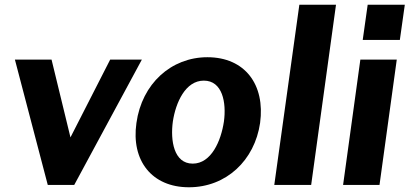

<svg xmlns="http://www.w3.org/2000/svg" viewBox="-20 -782 1732 812"><path d="M446 -530 278 -201 198 -530H43L182 0H294L580 -530Z M779 10C937 10 1057 -104 1080 -262C1102 -424 1016 -540 857 -540C704 -540 580 -428 557 -262C534 -103 622 10 779 10ZM795 -90C715 -90 700 -188 711 -268C723 -348 764 -441 842 -441C921 -441 938 -348 927 -268C915 -187 874 -90 795 -90Z M1296 0 1401 -762H1246L1140 0Z M1504 -530 1431 0H1585L1658 -530ZM1535 -762 1514 -613H1671L1692 -762Z"/></svg>

Font: Cheyenne Sans
Style: Bold Italic
Weight: 700
Italic angle: -8.13011°
Designer: The Public Sans project authors (U.S. Web Design System), Libre Franklin designed by Pablo Impallari and Rodrigo Fuenzal
Foundry: The Cheyenne Sans Project Authors
Version: Version 2.007